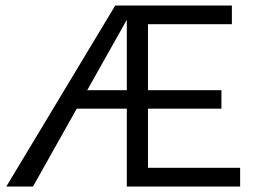

<svg xmlns="http://www.w3.org/2000/svg" viewBox="-20 -678 939 698"><path d="M518 -68H853V0H441V-283H259L100 0H3L399 -658H823V-590H518V-350H785V-283H518ZM297 -350H441V-606Z"/></svg>

Font: EauTestInfant Medium
Style: Regular
Weight: 500
Designer: Christian Thalmann (Catharsis Fonts)
Version: Version 0.001;PS 000.001;hotconv 1.0.88;makeotf.lib2.5.64775